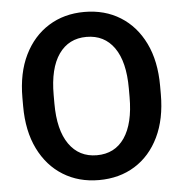

<svg xmlns="http://www.w3.org/2000/svg" viewBox="-52 -771 793 831"><g transform="rotate(-5 344.5 -356.0)"><path d="M643.6 -373.5V-336.9Q643.6 -229.5 606 -151.6Q568.4 -73.7 501.2 -32Q434.1 9.8 345.2 9.8Q257.3 9.8 189.7 -32Q122.1 -73.7 83.7 -151.6Q45.4 -229.5 45.4 -336.9V-373.5Q45.4 -481.4 83.5 -559.1Q121.6 -636.7 189 -678.7Q256.3 -720.7 344.2 -720.7Q433.1 -720.7 500.5 -678.7Q567.9 -636.7 605.7 -559.1Q643.6 -481.4 643.6 -373.5ZM507.8 -336.9V-374.5Q507.8 -490.2 464.8 -551.3Q421.9 -612.3 344.2 -612.3Q267.1 -612.3 224.1 -551.3Q181.2 -490.2 181.2 -374.5V-336.9Q181.2 -221.7 224.6 -159.9Q268.1 -98.1 345.2 -98.1Q423.3 -98.1 465.6 -159.9Q507.8 -221.7 507.8 -336.9Z"/></g></svg>

Font: Vazirmatn RD UI FD SemiBold
Style: Regular
Weight: 600
Designer: Saber Rastikerdar
Foundry: Saber Rastikerdar
Version: Version 33.003